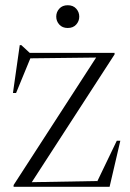

<svg xmlns="http://www.w3.org/2000/svg" viewBox="-20 -714 497 734"><path d="M32 0V-6.5L347.5 -494L96 -491L41.5 -358.5H29.5L55.5 -541.5H61.5L93.5 -512H418V-506L101.5 -17.5L352.5 -22L426.5 -176H440L399 0ZM239 -607Q218.5 -607 206.8 -620Q195 -633 195 -650.5Q195 -668 206.8 -681Q218.5 -694 239 -694Q259.5 -694 271.2 -681Q283 -668 283 -650.5Q283 -633 271.2 -620Q259.5 -607 239 -607Z"/></svg>

Font: Newsreader 72pt Light
Style: Regular
Weight: 300
Designer: Hugues Gentile
Foundry: Production Type
Version: Version 1.003; ttfautohint (v1.8.3)